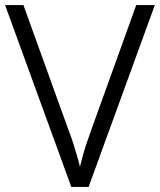

<svg xmlns="http://www.w3.org/2000/svg" viewBox="-20 -734 628 754"><path d="M588 -714 328 0H260L0 -714H72L251 -218Q261 -193 268.5 -168.5Q276 -144 282.5 -122Q289 -100 294 -79Q299 -100 305 -122Q311 -144 319 -168Q327 -192 337 -220L515 -714Z"/></svg>

Font: Noto Sans Syriac Eastern Light
Style: Regular
Weight: 300
Designer: Patrick Giasson and the Monotype Design Team
Foundry: Monotype Imaging Inc.
Version: Version 3.001